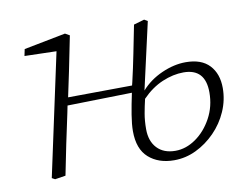

<svg xmlns="http://www.w3.org/2000/svg" viewBox="-61 -578 880 676"><g transform="rotate(-10 378.5 -240.0)"><path d="M432 -112Q432 -69 455.5 -44Q479 -19 521 -19Q559 -19 594 -43.5Q629 -68 651.5 -109.5Q674 -151 674 -201Q674 -286 596 -286Q559 -286 520 -269.5Q481 -253 447 -218Q441 -193 436.5 -167.5Q432 -142 432 -112ZM86 6 75 0 169 -437 55 -440 60 -464 209 -493 225 -484 200 -360 181 -270 410 -272Q411 -275 411.5 -278Q412 -281 413 -284Q424 -331 434 -381.5Q444 -432 454 -482L492 -493L504 -486L450 -247Q480 -281 524 -300.5Q568 -320 610 -320Q666 -320 694.5 -289.5Q723 -259 723 -208Q723 -165 705.5 -125Q688 -85 657.5 -54Q627 -23 589.5 -5Q552 13 511 13Q455 13 420 -18Q385 -49 385 -113Q385 -137 390.5 -171Q396 -205 405 -247L174 -242L169 -217Q157 -163 146 -109Q135 -55 124 0Z"/></g></svg>

Font: Source Serif 4 SmText Light
Style: Italic
Weight: 300
Italic angle: -12°
Designer: Frank Grießhammer
Foundry: Adobe
Version: Version 4.005;hotconv 1.1.0;makeotfexe 2.6.0